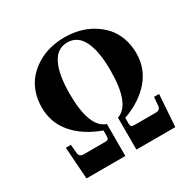

<svg xmlns="http://www.w3.org/2000/svg" viewBox="-161 -891 1052 1052"><g transform="rotate(-30 365.0 -365.0)"><path d="M76 -458Q76 -510 92 -554.5Q108 -599 136 -630.5Q164 -662 202 -685Q240 -708 284 -719Q328 -730 375 -730Q422 -730 466 -719Q510 -708 548 -685Q586 -662 614 -630.5Q642 -599 658 -554.5Q674 -510 674 -458Q674 -362 613 -291Q552 -220 444 -181V-146Q444 -132 449 -127Q454 -122 468 -122H603Q630 -122 633 -146L638 -202H670L656 0H410V-202Q504 -234 504 -447Q504 -568 472 -633Q440 -698 375 -698Q310 -698 278 -633Q246 -568 246 -447Q246 -234 340 -202V0H94L80 -202H112L117 -146Q120 -122 147 -122H282Q296 -122 301 -127Q306 -132 306 -146V-181Q198 -220 137 -291Q76 -362 76 -458Z"/></g></svg>

Font: Old Standard TT
Style: Bold
Weight: 700
Designer: Alexey Kryukov <alexios@thessalonica.org.ru>
Version: Version 2.2